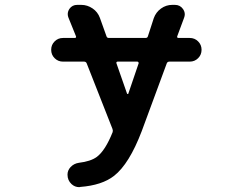

<svg xmlns="http://www.w3.org/2000/svg" viewBox="-20 -566 1040 793"><path d="M311.5 206.1Q309.6 207 307.6 207Q289.1 207 275.4 194.3Q258.8 178.7 258.8 155.3Q258.8 137.7 271.5 124Q285.2 109.4 305.7 106.4Q354.5 100.6 379.9 82Q415 55.7 445.3 -20.5Q447.3 -27.3 444.3 -34.2L337.9 -304.7Q335 -311.5 327.1 -311.5H240.2Q219.7 -311.5 205.6 -325.7Q191.4 -339.8 191.4 -360.4Q191.4 -380.9 205.6 -395Q219.7 -409.2 240.2 -409.2H289.1Q292 -409.2 293.5 -411.1Q294.9 -413.1 293.9 -416L262.7 -493.2Q259.8 -500 259.8 -507.8Q259.8 -518.6 266.6 -529.3Q278.3 -545.9 298.8 -545.9H315.4Q340.8 -545.9 362.3 -531.2Q383.8 -516.6 392.6 -492.2L419.9 -416Q421.9 -409.2 429.7 -409.2H581.1Q588.9 -409.2 590.8 -416L615.2 -491.2Q624 -515.6 645 -530.8Q666 -545.9 691.4 -545.9H702.1Q723.6 -545.9 735.4 -529.3Q743.2 -518.6 743.2 -506.8Q743.2 -500 740.2 -492.2L711.9 -416Q710.9 -413.1 712.4 -411.1Q713.9 -409.2 716.8 -409.2H763.7Q784.2 -409.2 798.3 -395Q812.5 -380.9 812.5 -360.4Q812.5 -339.8 798.3 -325.7Q784.2 -311.5 763.7 -311.5H679.7Q671.9 -311.5 668.9 -304.7L565.4 -24.4Q513.7 111.3 451.2 160.2Q401.4 199.2 311.5 206.1ZM504.9 -178.7Q505.9 -177.7 507.8 -177.7Q509.8 -177.7 509.8 -178.7L552.7 -304.7Q552.7 -307.6 551.3 -309.6Q549.8 -311.5 546.9 -311.5H465.8Q462.9 -311.5 461.4 -309.6Q460 -307.6 460.9 -304.7Z"/></svg>

Font: Rounded Mgen+ 1m medium
Style: Regular
Weight: 500
Designer: [Source Han Sans]
Ryoko NISHIZUKA  (kana & ideographs); Paul D. Hunt (Latin, Greek & Cyrillic); Wenlong ZHANG  (bopomofo
Version: Version 1.059.20150602